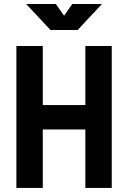

<svg xmlns="http://www.w3.org/2000/svg" viewBox="-20 -918 626 938"><path d="M397 0V-285.6H189V0H60.1V-693.4H189V-404.8H397V-693.4H525.9V0ZM226.6 -771.5 107.9 -898.4H252.9L293 -841.3L333 -898.4H478L359.4 -771.5Z"/></svg>

Font: Cascadia Mono
Style: Bold
Weight: 700
Monospace: yes
Designer: Aaron Bell
Foundry: Saja Typeworks
Version: Version 2404.023; ttfautohint (v1.8.4)